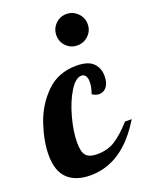

<svg xmlns="http://www.w3.org/2000/svg" viewBox="-156 -833 717 916"><g transform="rotate(-20 202.5 -375.5)"><path d="M217 -677Q217 -710 240 -733.5Q263 -757 296 -757Q329 -757 352.5 -733.5Q376 -710 376 -677Q376 -644 352.5 -621Q329 -598 296 -598Q263 -598 240 -621Q217 -644 217 -677ZM-13 -153Q-13 -222 14.5 -305Q42 -388 102.5 -448.5Q163 -509 256 -509Q316 -509 341.5 -483Q367 -457 367 -417Q367 -382 352 -363Q337 -344 314 -344Q297 -344 279 -356Q291 -389 291 -415Q291 -434 284 -445Q277 -456 263 -456Q233 -456 203 -407Q173 -358 154 -288Q135 -218 135 -162Q135 -113 152 -95.5Q169 -78 207 -78Q261 -78 299.5 -103Q338 -128 384 -179H418Q307 6 143 6Q69 6 28 -32.5Q-13 -71 -13 -153Z"/></g></svg>

Font: Lobster
Style: Regular
Weight: 400
Designer: Impallari Type
Foundry: Impallari Type
Version: Version 2.100